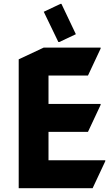

<svg xmlns="http://www.w3.org/2000/svg" viewBox="-20 -987 577 1007"><path d="M297.4 -966.8H302.2L377.9 -807.6L291 -766.6H286.1L209.5 -925.3ZM78.1 0V-675.8L209 -737.3H507.8V-732.4L441.4 -590.8H234.4V-441.9H507.8V-437L441.4 -295.4H234.4V-146.5H532.2V-141.6L465.8 0Z"/></svg>

Font: Nova Round
Style: Bold
Weight: 700
Designer: Wojciech Kalinowski "wmk69" (wmk69@o2.pl)
Foundry: Wojciech Kalinowski "wmk69" (wmk69@o2.pl)
Version: Version 3.1.0; 2021-05-23